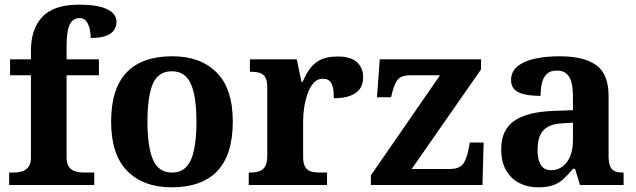

<svg xmlns="http://www.w3.org/2000/svg" viewBox="-20 -789 2713 819"><path d="M19 0V-53H41Q56 -53 72.5 -57.5Q89 -62 100.5 -76Q112 -90 112 -118V-468H23V-536H112V-573Q112 -666 161 -717.5Q210 -769 316 -769Q381 -769 415.5 -758Q450 -747 463.5 -731Q477 -715 477 -696Q477 -677 466.5 -661Q456 -645 432 -636Q408 -627 367 -627Q367 -644 363 -663.5Q359 -683 349 -697.5Q339 -712 320 -712Q291 -712 277.5 -684.5Q264 -657 264 -591V-536H402V-468H264V-118Q264 -90 275 -76Q286 -62 303 -57.5Q320 -53 335 -53H382V0Z M712 10Q592 10 523 -59.5Q454 -129 454 -270Q454 -411 520 -480Q586 -549 715 -549Q835 -549 904 -480Q973 -411 973 -270Q973 -129 907 -59.5Q841 10 712 10ZM714 -53Q752 -53 775 -77.5Q798 -102 808 -151Q818 -200 818 -270Q818 -378 794 -431.5Q770 -485 713 -485Q655 -485 632 -431.5Q609 -378 609 -270Q609 -163 632.5 -108Q656 -53 714 -53Z M1041 0V-53H1045Q1068 -53 1084.5 -58Q1101 -63 1110.5 -78.5Q1120 -94 1120 -125V-415Q1120 -445 1111.5 -459.5Q1103 -474 1087 -478.5Q1071 -483 1049 -483H1046V-536H1246L1266 -440H1271Q1286 -476 1305 -500Q1324 -524 1351.5 -536Q1379 -548 1420 -548Q1477 -548 1503 -523.5Q1529 -499 1529 -460Q1529 -414 1496.5 -392Q1464 -370 1404 -370Q1404 -398 1400 -416Q1396 -434 1386 -443.5Q1376 -453 1357 -453Q1334 -453 1318.5 -436Q1303 -419 1293 -392Q1283 -365 1278 -333.5Q1273 -302 1273 -273V-120Q1273 -91 1282 -76.5Q1291 -62 1307 -57.5Q1323 -53 1343 -53H1375V0Z M1562 0V-41L1857 -468H1731Q1696 -468 1680.5 -453.5Q1665 -439 1654 -398L1648 -374H1588L1600 -536H2032V-493L1736 -68H1897Q1936 -68 1952.5 -86.5Q1969 -105 1978 -149L1984 -181H2043L2038 0Z M2275 10Q2231 10 2195.5 -8Q2160 -26 2139 -62Q2118 -98 2118 -153Q2118 -235 2173.5 -273.5Q2229 -312 2342 -316L2424 -319V-374Q2424 -411 2418 -436Q2412 -461 2397 -474.5Q2382 -488 2355 -488Q2329 -488 2314 -475Q2299 -462 2292.5 -438Q2286 -414 2286 -380Q2223 -380 2191.5 -395.5Q2160 -411 2160 -447Q2160 -484 2188 -506.5Q2216 -529 2263 -539Q2310 -549 2366 -549Q2471 -549 2523.5 -511Q2576 -473 2576 -379V-124Q2576 -96 2582 -81Q2588 -66 2601 -59.5Q2614 -53 2636 -53H2640V0H2454L2433 -69H2424Q2402 -42 2382.5 -24.5Q2363 -7 2338 1.5Q2313 10 2275 10ZM2330 -63Q2359 -63 2380 -79Q2401 -95 2412.5 -123.5Q2424 -152 2424 -191V-266L2379 -263Q2339 -261 2316 -247.5Q2293 -234 2283 -209.5Q2273 -185 2273 -149Q2273 -121 2279.5 -101.5Q2286 -82 2298.5 -72.5Q2311 -63 2330 -63Z"/></svg>

Font: Noto Serif Myanmar
Style: Regular
Weight: 400
Designer: Ben Mitchell and the Monotype Design Team
Foundry: Monotype Imaging Inc.
Version: Version 2.106